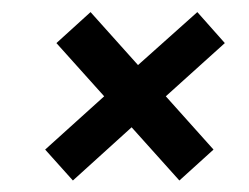

<svg xmlns="http://www.w3.org/2000/svg" viewBox="-20 -559 420 324"><path d="M103 -254.4 56.2 -306.6 155.8 -396.5 75.2 -486.3 132.8 -538.6 212.9 -449.2 313 -538.6 359.4 -486.3 259.8 -396.5 340.3 -306.6 282.7 -254.4 202.1 -344.2Z"/></svg>

Font: Oswald
Style: Regular
Weight: 400
Designer: Vernon Adams
Foundry: Vernon Adams
Version: 3.0; ttfautohint (v0.94.23-7a4d-dirty) -l 8 -r 50 -G 200 -x 